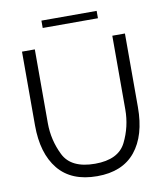

<svg xmlns="http://www.w3.org/2000/svg" viewBox="-92 -918 867 1003"><g transform="rotate(-10 341.5 -416.5)"><path d="M68 -309V-700H136V-309Q136 -219 176 -138Q216 -57 343 -57Q467 -57 507 -137.5Q547 -218 547 -309V-700H614V-309Q614 -159 545.5 -75Q477 9 343 9Q206 9 137 -75.5Q68 -160 68 -309ZM196 -842H489V-803H196Z"/></g></svg>

Font: Be Vietnam Light
Style: Regular
Weight: 300
Designer: Gabriel Lam
Foundry: TypeRant
Version: Version 4.000